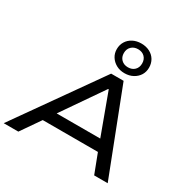

<svg xmlns="http://www.w3.org/2000/svg" viewBox="-219 -1204 1381 1401"><g transform="rotate(30 471.5 -503.0)"><path d="M-4 0 494 -705H599L872 0H758L680 -204L732 -162H191L261 -205L119 0ZM531 -597 275 -226 242 -255H710L672 -228L536 -597ZM576 -756Q536 -756 505.5 -773Q475 -790 457.5 -818Q440 -846 440 -881Q440 -917 457.5 -945.5Q475 -974 506 -990Q537 -1006 576 -1006Q616 -1006 647 -990Q678 -974 695 -945.5Q712 -917 712 -881Q712 -845 695 -817.5Q678 -790 647 -773Q616 -756 576 -756ZM576 -806Q611 -806 632 -827Q653 -848 653 -882Q653 -916 632 -937Q611 -958 576 -958Q542 -958 520.5 -937Q499 -916 499 -882Q499 -848 520.5 -827Q542 -806 576 -806Z"/></g></svg>

Font: Nunito Sans 7pt Expanded Medium
Style: Italic
Weight: 500
Width: 7
Italic angle: -9°
Designer: Vernon Adams
Foundry: Vernon Adams
Version: Version 3.101;gftools[0.9.27]